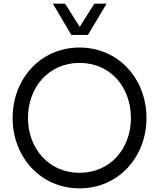

<svg xmlns="http://www.w3.org/2000/svg" viewBox="-20 -1020 870 1050"><path d="M269 -1000 370 -829H461L563 -1000H496L416 -873L336 -1000ZM415 10C629 10 781 -162 781 -375C781 -588 629 -760 415 -760C201 -760 49 -588 49 -375C49 -162 201 10 415 10ZM415 -75C247 -75 133 -208 133 -375C133 -543 247 -676 415 -676C584 -676 696 -543 696 -375C696 -208 584 -75 415 -75Z"/></svg>

Font: Oakes
Style: Regular
Weight: 400
Designer: Samuel Oakes
Foundry: Samuel Oakes
Version: Version 1.003;PS 001.003;hotconv 1.0.88;makeotf.lib2.5.64775